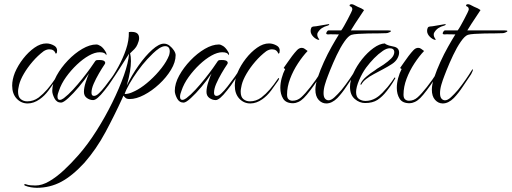

<svg xmlns="http://www.w3.org/2000/svg" viewBox="-20 -478 2438 915"><path d="M112 15Q81 15 59.5 -8Q38 -31 38 -70Q38 -99 51 -132Q66 -167 90.5 -198.5Q115 -230 144 -250.5Q173 -271 201 -271Q220 -271 238 -260.5Q256 -250 251 -227Q250 -224 247.5 -223Q245 -222 245 -223Q238 -243 215 -243Q202 -243 188 -234Q160 -213 135.5 -184.5Q111 -156 94 -127Q77 -98 71 -74Q69 -64 67.5 -56.5Q66 -49 66 -41Q66 -16 79 -5.5Q92 5 110 5Q139 5 164 -13Q186 -30 205 -52Q224 -74 242 -101Q245 -106 248 -106Q249 -106 249 -104Q249 -101 245 -94Q230 -72 211 -46.5Q192 -21 169 -5Q155 5 140.5 10Q126 15 112 15Z M271 11Q250 11 239.5 -9.5Q229 -30 229 -45Q229 -80 250 -118Q271 -156 303.5 -190Q336 -224 372 -245Q408 -266 439 -266Q448 -266 459.5 -258.5Q471 -251 481 -235Q483 -233 486 -226.5Q489 -220 486 -215L485 -217Q483 -222 476 -225.5Q469 -229 455 -229Q432 -229 403.5 -213Q375 -197 346.5 -170Q318 -143 295 -111Q272 -79 261 -46Q254 -29 254 -17Q254 -2 265 -2Q273 -2 284 -10Q305 -26 328 -51Q351 -76 372.5 -103Q394 -130 410.5 -153Q427 -176 434 -187Q437 -191 441.5 -191.5Q446 -192 453 -192Q473 -192 478.5 -185.5Q484 -179 479 -172Q466 -153 451.5 -128Q437 -103 426.5 -79Q416 -55 416 -36Q416 -21 428 -21Q439 -21 452 -34Q464 -45 480.5 -66Q497 -87 513.5 -110Q530 -133 541 -150Q545 -155 547.5 -154.5Q550 -154 547 -148Q531 -123 514 -96.5Q497 -70 478 -47Q442 -1 424 -1Q408 -1 394 -11Q380 -21 380 -40Q380 -60 388.5 -86.5Q397 -113 404 -128Q383 -96 356 -64Q329 -32 305.5 -10.5Q282 11 271 11Z M155 417Q143 417 127.5 414.5Q112 412 100 407Q93 404 96 401Q99 398 103 400Q114 404 125.5 405Q137 406 149 406Q180 406 214.5 386Q249 366 284.5 333Q320 300 354 261Q398 211 439.5 145.5Q481 80 515 11Q549 -58 570.5 -119Q592 -180 595 -222Q570 -183 549.5 -150.5Q529 -118 501 -78Q498 -74 496 -74Q495 -74 494.5 -77.5Q494 -81 495 -83Q521 -118 543.5 -159Q566 -200 580.5 -242.5Q595 -285 594 -325Q598 -326 601.5 -326Q605 -326 608 -326Q643 -326 643 -296Q643 -284 635 -266Q630 -254 620.5 -244Q611 -234 600 -224Q602 -216 603 -207Q604 -198 604 -187Q604 -165 599.5 -137Q595 -109 584 -70Q608 -120 640.5 -166Q673 -212 705.5 -241Q738 -270 761 -270Q776 -270 788.5 -260Q801 -250 809 -237.5Q817 -225 817 -215Q817 -182 795 -145.5Q773 -109 738.5 -77Q704 -45 666.5 -25.5Q629 -6 598 -6Q592 -6 585.5 -7.5Q579 -9 568 -22L563 -10Q526 71 482.5 152Q439 233 382 298Q325 360 271.5 388.5Q218 417 155 417ZM574 -30Q591 -30 608.5 -37.5Q626 -45 636 -51Q664 -67 694.5 -94.5Q725 -122 750 -154Q775 -186 786 -215Q789 -226 789 -233Q789 -258 767 -258Q755 -258 739 -248Q724 -238 709 -223.5Q694 -209 682 -196Q658 -170 635.5 -138.5Q613 -107 596.5 -78Q580 -49 574 -30Z M855 11Q834 11 823.5 -9.5Q813 -30 813 -45Q813 -80 834 -118Q855 -156 887.5 -190Q920 -224 956 -245Q992 -266 1023 -266Q1032 -266 1043.5 -258.5Q1055 -251 1065 -235Q1067 -233 1070 -226.5Q1073 -220 1070 -215L1069 -217Q1067 -222 1060 -225.5Q1053 -229 1039 -229Q1016 -229 987.5 -213Q959 -197 930.5 -170Q902 -143 879 -111Q856 -79 845 -46Q838 -29 838 -17Q838 -2 849 -2Q857 -2 868 -10Q889 -26 912 -51Q935 -76 956.5 -103Q978 -130 994.5 -153Q1011 -176 1018 -187Q1021 -191 1025.5 -191.5Q1030 -192 1037 -192Q1057 -192 1062.5 -185.5Q1068 -179 1063 -172Q1050 -153 1035.5 -128Q1021 -103 1010.5 -79Q1000 -55 1000 -36Q1000 -21 1012 -21Q1023 -21 1036 -34Q1048 -45 1064.5 -66Q1081 -87 1097.5 -110Q1114 -133 1125 -150Q1129 -155 1131.5 -154.5Q1134 -154 1131 -148Q1115 -123 1098 -96.5Q1081 -70 1062 -47Q1026 -1 1008 -1Q992 -1 978 -11Q964 -21 964 -40Q964 -60 972.5 -86.5Q981 -113 988 -128Q967 -96 940 -64Q913 -32 889.5 -10.5Q866 11 855 11Z M1173 15Q1142 15 1120.5 -8Q1099 -31 1099 -70Q1099 -99 1112 -132Q1127 -167 1151.5 -198.5Q1176 -230 1205 -250.5Q1234 -271 1262 -271Q1281 -271 1299 -260.5Q1317 -250 1312 -227Q1311 -224 1308.5 -223Q1306 -222 1306 -223Q1299 -243 1276 -243Q1263 -243 1249 -234Q1221 -213 1196.5 -184.5Q1172 -156 1155 -127Q1138 -98 1132 -74Q1130 -64 1128.5 -56.5Q1127 -49 1127 -41Q1127 -16 1140 -5.5Q1153 5 1171 5Q1200 5 1225 -13Q1247 -30 1266 -52Q1285 -74 1303 -101Q1306 -106 1309 -106Q1310 -106 1310 -104Q1310 -101 1306 -94Q1291 -72 1272 -46.5Q1253 -21 1230 -5Q1216 5 1201.5 10Q1187 15 1173 15Z M1494 -289Q1479 -295 1468.5 -308.5Q1458 -322 1461 -338Q1463 -347 1466.5 -349.5Q1470 -352 1487 -353L1540 -362Q1549 -364 1549 -362Q1549 -358 1542 -356Q1526 -352 1514 -344Q1502 -336 1494 -322Q1492 -319 1492 -313Q1492 -307 1494.5 -301.5Q1497 -296 1500 -292Q1503 -288 1500.5 -288Q1498 -288 1494 -289ZM1377 14Q1343 14 1329.5 -7.5Q1316 -29 1316 -59Q1316 -82 1322.5 -106Q1329 -130 1339 -149Q1330 -153 1333 -156Q1340 -166 1350.5 -181Q1361 -196 1372 -211Q1385 -228 1395.5 -239Q1406 -250 1418 -250Q1426 -250 1432.5 -245Q1439 -240 1446 -235Q1423 -211 1400 -176Q1377 -141 1362.5 -102.5Q1348 -64 1348 -27Q1348 -11 1355.5 -4.5Q1363 2 1374 2Q1397 2 1415 -14Q1434 -31 1459.5 -63.5Q1485 -96 1508 -132Q1514 -140 1517.5 -141Q1521 -142 1518 -137Q1510 -121 1493.5 -96.5Q1477 -72 1459 -48Q1441 -24 1428 -11Q1415 2 1401.5 8Q1388 14 1377 14Z M1535 15Q1514 15 1498.5 -2Q1483 -19 1483 -51Q1483 -75 1494.5 -109.5Q1506 -144 1523.5 -182.5Q1541 -221 1560.5 -255.5Q1580 -290 1595 -314Q1578 -314 1565 -314.5Q1552 -315 1544 -314Q1537 -314 1535.5 -316.5Q1534 -319 1535 -320Q1535 -323 1538.5 -328Q1542 -333 1545 -333H1606Q1611 -339 1619.5 -354Q1628 -369 1637 -386Q1646 -403 1652.5 -416.5Q1659 -430 1659 -433Q1659 -442 1653 -446Q1649 -448 1649 -448Q1648 -448 1648 -448.5Q1648 -449 1647 -449Q1646 -450 1646 -452Q1646 -455 1649 -456.5Q1652 -458 1654 -458Q1660 -458 1665.5 -455.5Q1671 -453 1684 -446Q1690 -443 1696.5 -440.5Q1703 -438 1707 -435L1715 -430Q1709 -420 1696.5 -402Q1684 -384 1672 -365Q1660 -346 1652 -333H1831Q1843 -333 1843 -330Q1843 -327 1834.5 -323.5Q1826 -320 1822 -320Q1809 -319 1785.5 -319Q1762 -319 1735.5 -318.5Q1709 -318 1686.5 -316.5Q1664 -315 1655 -312Q1640 -307 1621 -279.5Q1602 -252 1584.5 -215Q1567 -178 1553 -143Q1550 -135 1542.5 -116Q1535 -97 1528.5 -75Q1522 -53 1522 -34Q1522 -16 1529 -8Q1536 0 1546 0Q1558 0 1573.5 -14Q1589 -28 1608 -50Q1628 -75 1645.5 -100.5Q1663 -126 1668 -135Q1676 -148 1678 -148Q1679 -148 1679 -147.5Q1679 -147 1679 -147Q1679 -144 1676 -136.5Q1673 -129 1670 -124Q1652 -98 1631 -66Q1610 -34 1588 -11Q1562 15 1535 15Z M1720 13Q1693 13 1670.5 -6.5Q1648 -26 1648 -64Q1648 -94 1664 -129Q1680 -164 1705.5 -196Q1731 -228 1760 -249Q1789 -270 1814 -271Q1818 -267 1823.5 -265Q1829 -263 1834 -261L1860 -255Q1882 -249 1882 -227Q1882 -214 1873.5 -199Q1865 -184 1848 -173Q1839 -167 1828.5 -161Q1818 -155 1807 -149L1762 -125Q1741 -114 1725 -101.5Q1709 -89 1702 -75Q1702 -75 1699.5 -74.5Q1697 -74 1698 -78Q1705 -95 1725.5 -112.5Q1746 -130 1767 -143Q1777 -151 1787.5 -157Q1798 -163 1808 -170Q1818 -177 1827.5 -184.5Q1837 -192 1844 -199Q1852 -207 1855.5 -215Q1859 -223 1859 -229Q1859 -248 1837 -248Q1823 -248 1805 -236Q1783 -221 1763 -200.5Q1743 -180 1725 -156Q1706 -130 1691.5 -96Q1677 -62 1677 -39Q1677 -16 1690.5 -6.5Q1704 3 1722 3Q1747 3 1770 -10Q1787 -20 1802 -35.5Q1817 -51 1827 -63Q1835 -73 1845.5 -87Q1856 -101 1860 -108Q1862 -110 1863 -108Q1864 -106 1864 -105Q1860 -98 1850.5 -82.5Q1841 -67 1823 -44Q1802 -17 1779 -2Q1756 13 1720 13Z M2049 -289Q2034 -295 2023.5 -308.5Q2013 -322 2016 -338Q2018 -347 2021.5 -349.5Q2025 -352 2042 -353L2095 -362Q2104 -364 2104 -362Q2104 -358 2097 -356Q2081 -352 2069 -344Q2057 -336 2049 -322Q2047 -319 2047 -313Q2047 -307 2049.5 -301.5Q2052 -296 2055 -292Q2058 -288 2055.5 -288Q2053 -288 2049 -289ZM1932 14Q1898 14 1884.5 -7.5Q1871 -29 1871 -59Q1871 -82 1877.5 -106Q1884 -130 1894 -149Q1885 -153 1888 -156Q1895 -166 1905.5 -181Q1916 -196 1927 -211Q1940 -228 1950.5 -239Q1961 -250 1973 -250Q1981 -250 1987.5 -245Q1994 -240 2001 -235Q1978 -211 1955 -176Q1932 -141 1917.5 -102.5Q1903 -64 1903 -27Q1903 -11 1910.5 -4.5Q1918 2 1929 2Q1952 2 1970 -14Q1989 -31 2014.5 -63.5Q2040 -96 2063 -132Q2069 -140 2072.5 -141Q2076 -142 2073 -137Q2065 -121 2048.5 -96.5Q2032 -72 2014 -48Q1996 -24 1983 -11Q1970 2 1956.5 8Q1943 14 1932 14Z M2090 15Q2069 15 2053.5 -2Q2038 -19 2038 -51Q2038 -75 2049.5 -109.5Q2061 -144 2078.5 -182.5Q2096 -221 2115.5 -255.5Q2135 -290 2150 -314Q2133 -314 2120 -314.5Q2107 -315 2099 -314Q2092 -314 2090.5 -316.5Q2089 -319 2090 -320Q2090 -323 2093.5 -328Q2097 -333 2100 -333H2161Q2166 -339 2174.5 -354Q2183 -369 2192 -386Q2201 -403 2207.5 -416.5Q2214 -430 2214 -433Q2214 -442 2208 -446Q2204 -448 2204 -448Q2203 -448 2203 -448.5Q2203 -449 2202 -449Q2201 -450 2201 -452Q2201 -455 2204 -456.5Q2207 -458 2209 -458Q2215 -458 2220.5 -455.5Q2226 -453 2239 -446Q2245 -443 2251.5 -440.5Q2258 -438 2262 -435L2270 -430Q2264 -420 2251.5 -402Q2239 -384 2227 -365Q2215 -346 2207 -333H2386Q2398 -333 2398 -330Q2398 -327 2389.5 -323.5Q2381 -320 2377 -320Q2364 -319 2340.5 -319Q2317 -319 2290.5 -318.5Q2264 -318 2241.5 -316.5Q2219 -315 2210 -312Q2195 -307 2176 -279.5Q2157 -252 2139.5 -215Q2122 -178 2108 -143Q2105 -135 2097.5 -116Q2090 -97 2083.5 -75Q2077 -53 2077 -34Q2077 -16 2084 -8Q2091 0 2101 0Q2113 0 2128.5 -14Q2144 -28 2163 -50Q2183 -75 2200.5 -100.5Q2218 -126 2223 -135Q2231 -148 2233 -148Q2234 -148 2234 -147.5Q2234 -147 2234 -147Q2234 -144 2231 -136.5Q2228 -129 2225 -124Q2207 -98 2186 -66Q2165 -34 2143 -11Q2117 15 2090 15Z"/></svg>

Font: The Nautigal
Style: Regular
Weight: 400
Designer: Robert E. Leuschke
Foundry: Robert E. Leuschke
Version: Version 1.100; ttfautohint (v1.8.3)